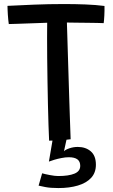

<svg xmlns="http://www.w3.org/2000/svg" viewBox="-20 -689 560 950"><path d="M269 241.5Q229.5 241.5 204 236.5Q178.5 231.5 171 229.5L188.5 168.5Q202 172.5 226.8 177.2Q251.5 182 268 182Q319.5 182 348.2 170.2Q377 158.5 377 131.5Q377 110 363 99.5Q349 89 320 89Q304 89 284.8 92.8Q265.5 96.5 248.8 101.5Q232 106.5 222 110.5L241 -1L310.5 -4.5L296.5 59.5Q303.5 51.5 323.5 44.8Q343.5 38 364.5 38Q404 38 429.2 59.8Q454.5 81.5 454.5 126Q454.5 165.5 431 191Q407.5 216.5 365.5 229Q323.5 241.5 269 241.5ZM23.5 -570Q22.5 -577.5 21 -590.2Q19.5 -603 18.8 -616.8Q18 -630.5 17.5 -642.2Q17 -654 17 -660Q74 -663 147.8 -666Q221.5 -669 296.5 -669Q351 -669 402.5 -667Q454 -665 497 -659.5Q497.5 -635 496.2 -611.5Q495 -588 493 -574.5Q482.5 -575 460.8 -575.5Q439 -576 412 -576.2Q385 -576.5 358.2 -576.8Q331.5 -577 311 -577.5Q311.5 -559 312.8 -520.5Q314 -482 315.5 -431.5Q317 -381 318.8 -325Q320.5 -269 322.2 -214.2Q324 -159.5 325.5 -113.8Q327 -68 328.2 -37.5Q329.5 -7 329.5 0Q317.5 2 296.8 3.8Q276 5.5 255.5 6.2Q235 7 223 7Q221.5 -23 220 -69.5Q218.5 -116 217.2 -172.2Q216 -228.5 215 -287.5Q214 -346.5 213.5 -402Q213 -457.5 213 -502Q213 -524.5 213.2 -543.2Q213.5 -562 213.5 -576.5Q194 -575.5 168.5 -574.8Q143 -574 116.5 -573Q90 -572 65.8 -571.2Q41.5 -570.5 23.5 -570Z"/></svg>

Font: Grandstander Thin
Style: Regular
Weight: 400
Version: Version 1.200